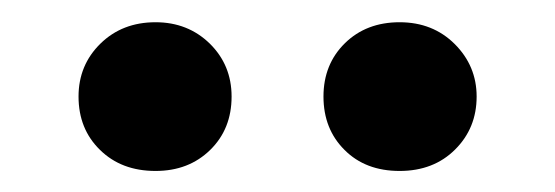

<svg xmlns="http://www.w3.org/2000/svg" viewBox="-20 -660 512 177"><path d="M348.4 -502.4Q316.9 -502.4 297.6 -521.8Q278.2 -541.1 278.2 -571Q278.2 -600.8 298 -620.2Q317.7 -639.5 348.4 -639.5Q379 -639.5 399.2 -619.4Q419.4 -599.2 419.4 -571Q419.4 -541.9 399.6 -522.2Q379.8 -502.4 348.4 -502.4ZM123.4 -502.4Q91.9 -502.4 72.2 -521.8Q52.4 -541.1 52.4 -571Q52.4 -600 72.6 -619.8Q92.7 -639.5 123.4 -639.5Q153.2 -639.5 173.4 -619.8Q193.5 -600 193.5 -571Q193.5 -541.1 173.8 -521.8Q154 -502.4 123.4 -502.4Z"/></svg>

Font: Playfair 144pt SemiExpanded Black
Style: Regular
Weight: 900
Width: 6
Designer: Claus Eggers Sørensen
Foundry: Claus Eggers Sørensen
Version: Version 2.203